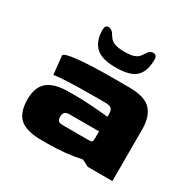

<svg xmlns="http://www.w3.org/2000/svg" viewBox="-147 -809 966 960"><g transform="rotate(30 336.0 -329.0)"><path d="M45 -143Q45 -213 84 -245.5Q123 -278 209 -278H240Q317 -278 435 -266V-282Q435 -302 427 -312Q419 -322 387 -322H337Q148 -322 96 -312L85 -418Q85 -432 160 -440Q235 -448 355 -448H455Q547 -448 582 -409.5Q617 -371 617 -300V0H475L436 -20Q345 0 239 0H209Q121 0 83 -33Q45 -66 45 -143ZM405 -118Q421 -118 426.5 -119.5Q432 -121 433.5 -126.5Q435 -132 435 -147V-182H267Q247 -182 238.5 -174.5Q230 -167 230 -148Q230 -130 238 -124Q246 -118 267 -118ZM196 -631Q196 -658 216 -658Q223 -658 231 -653.5Q239 -649 244 -642Q256 -622 265.5 -612Q275 -602 294 -596Q313 -590 346 -590Q379 -590 397 -596Q415 -602 423.5 -611Q432 -620 446 -642Q450 -649 458 -653.5Q466 -658 474 -658Q484 -658 490 -651.5Q496 -645 496 -631Q496 -564 463 -532Q430 -500 346 -500Q264 -500 230 -534Q196 -568 196 -631Z"/></g></svg>

Font: Gold Bold
Style: Regular
Weight: 400
Designer: jaiki
Version: Version 1.000